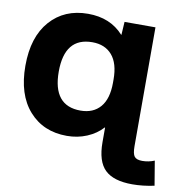

<svg xmlns="http://www.w3.org/2000/svg" viewBox="-100 -836 1125 1162"><g transform="rotate(10 462.0 -255.0)"><path d="M568 -355V-375Q568 -474 524.5 -524.5Q481 -575 403 -575Q233 -575 233 -365Q233 -155 403 -155Q481 -155 524.5 -205.5Q568 -256 568 -355ZM348 -740Q485 -740 566 -650H568L573 -730H763V0Q763 47 776 63.5Q789 80 824 80Q863 80 899 65L924 215Q854 230 789 230Q674 230 621 179Q568 128 568 10V-80H566Q528 -38 471 -14Q414 10 348 10Q203 10 115.5 -89Q28 -188 28 -365Q28 -542 115.5 -641Q203 -740 348 -740Z"/></g></svg>

Font: M PLUS 1p Black
Style: Regular
Weight: 900
Version: Version 1.061